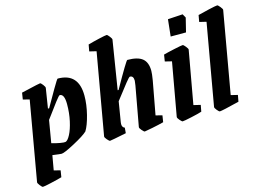

<svg xmlns="http://www.w3.org/2000/svg" viewBox="-108 -853 1665 1233"><g transform="rotate(-15 724.0 -236.0)"><path d="M445 -314Q445 -255 428.5 -189.5Q412 -124 391 -90Q367 -67 296 -29Q225 9 207 9Q198 9 147 2L130 99L173 110L166 154Q134 163 90 173Q46 183 36 183Q31 183 18.5 167Q6 151 7 145L99 -381L56 -392L63 -436L98 -444Q183 -464 190 -464Q195 -464 207 -448.5Q219 -433 218 -426L197 -294H205Q238 -352 270.5 -408Q303 -464 307 -464Q445 -464 445 -314ZM323 -290Q323 -358 292 -358Q287 -358 260.5 -323.5Q234 -289 206 -250L185 -222L160 -74Q189 -65 216 -60.5Q243 -56 251 -58Q266 -62 283 -94.5Q300 -127 311.5 -179Q323 -231 323 -290Z M853 -73 896 -62 889 -18Q859 -10 812 -0.5Q765 9 760 9Q755 9 742 -6Q729 -21 730 -28L778 -292Q782 -316 782 -323Q782 -356 758 -356Q753 -356 728.5 -325.5Q704 -295 676 -258L648 -222L626 -88Q625 -83 625 -76Q625 -54 642 -48L639 -12Q536 9 529 9Q524 9 511 -6Q498 -21 499 -28L594 -569L548 -580L556 -624Q587 -633 630.5 -643Q674 -653 683 -653Q688 -653 700.5 -637Q713 -621 712 -615L660 -292H666Q763 -464 770 -464Q839 -464 870 -438.5Q901 -413 901 -357Q901 -337 894 -295Z M982 -28 1045 -381 1000 -392 1007 -436Q1032 -443 1080.5 -453.5Q1129 -464 1138 -464Q1143 -464 1156 -448Q1169 -432 1168 -426L1105 -74L1151 -63L1143 -20Q1123 -13 1072.5 -2Q1022 9 1012 9Q1007 9 994 -6Q981 -21 982 -28ZM1090 -649 1189 -655 1203 -630 1180 -537H1078Z M1230 -28 1325 -569 1279 -580 1287 -624Q1312 -631 1360.5 -642Q1409 -653 1418 -653Q1423 -653 1436 -637Q1449 -621 1448 -615L1353 -74L1398 -63L1390 -20Q1274 9 1259 9Q1254 9 1241.5 -6Q1229 -21 1230 -28Z"/></g></svg>

Font: Grenze SemiBold
Style: Italic
Weight: 600
Italic angle: -10°
Designer: Renata Polastri
Foundry: Omnibus-Type
Version: Version 1.002; ttfautohint (v1.8)